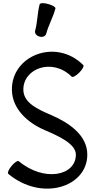

<svg xmlns="http://www.w3.org/2000/svg" viewBox="-20 -1160 594 1192"><path d="M267 -951C281 -1004 310 -1053 324 -1107C327 -1115 306 -1128 279 -1135C252 -1143 229 -1142 226 -1133C212 -1080 213 -1023 198 -969C194 -954 206 -938 225 -933C244 -927 263 -935 267 -951ZM31 -81C239 93 522 2 522 -200C522 -321 409 -398 295 -447C216 -481 127 -520 125 -601C122 -736 306 -803 425 -684C431 -678 452 -689 472 -709C492 -729 503 -750 497 -756C327 -926 48 -815 54 -599C57 -485 149 -399 256 -353C342 -316 451 -268 451 -200C451 -67 252 -29 97 -159C90 -165 70 -152 52 -130C34 -109 25 -87 31 -81Z"/></svg>

Font: Nupuram Condensed Medium
Style: Regular
Weight: 500
Width: 3
Designer: Santhosh Thottingal (santhosh.thottingal@gmail.com)
Foundry: SMC
Version: Version 1.000